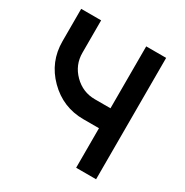

<svg xmlns="http://www.w3.org/2000/svg" viewBox="-162 -830 922 959"><g transform="rotate(30 298.5 -350.0)"><path d="M33 -700V-513Q33 -395 116 -312Q200 -228 318 -228H408V0H523V-700H408V-343H318Q248 -343 198 -393Q148 -443 148 -513V-700Z"/></g></svg>

Font: Unageo
Style: SemiBold
Weight: 600
Designer: Richard Sepsi
Foundry: Richard Sepsi
Version: Version 2.000